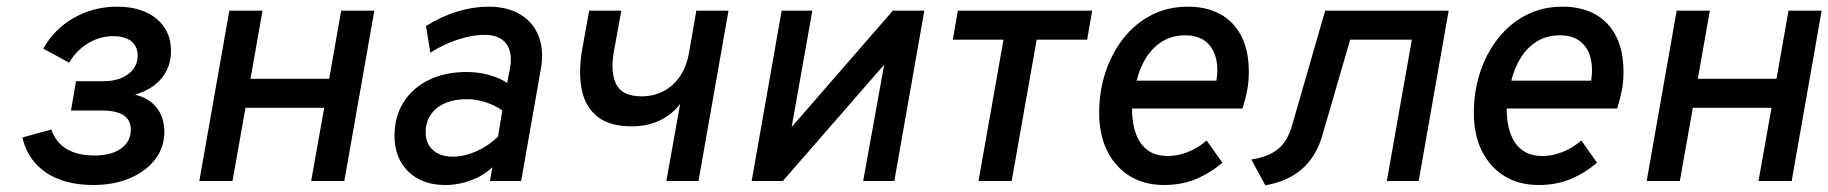

<svg xmlns="http://www.w3.org/2000/svg" viewBox="-20 -543 5485 576"><path d="M260 12Q173.5 12 118.2 -25.2Q63 -62.5 47 -130.5L134 -154.5Q160.5 -76.5 264.5 -76.5Q314 -76.5 343.2 -97.5Q372.5 -118.5 372.5 -154Q372.5 -183 350.8 -197.2Q329 -211.5 284.5 -211.5H193L208 -299.5H291.5Q336.5 -299.5 364.8 -320.8Q393 -342 393 -376Q393 -403.5 374 -419Q355 -434.5 319.5 -434.5Q279.5 -434.5 244.2 -413.2Q209 -392 187.5 -355L110 -397Q142 -455.5 201.2 -489.2Q260.5 -523 331 -523Q405.5 -523 449.2 -487Q493 -451 493 -390Q493 -342.5 464.8 -308.2Q436.5 -274 384.5 -259Q426.5 -249.5 449.8 -220.2Q473 -191 473 -147.5Q473 -101 445.5 -65Q418 -29 370 -8.5Q322 12 260 12Z M578 0 668 -511H767.5L731.5 -306.5H967.5L1003.5 -511H1103L1013 0H913.5L952.5 -219.5H716.5L677.5 0Z M1315.5 12Q1246 12 1204.8 -28.5Q1163.5 -69 1163.5 -136Q1163.5 -193.5 1190.8 -236.5Q1218 -279.5 1266.5 -303.2Q1315 -327 1380 -327Q1414 -327 1446 -318.5Q1478 -310 1501.5 -294L1509.5 -336Q1519 -385 1498.8 -411.8Q1478.5 -438.5 1433 -438.5Q1397 -438.5 1353.5 -424.2Q1310 -410 1271 -385L1258 -465Q1304.5 -494 1352 -508.5Q1399.5 -523 1445 -523Q1502 -523 1540.8 -499.8Q1579.5 -476.5 1596 -434.5Q1612.5 -392.5 1602.5 -336L1543.5 0H1450L1457 -41.5Q1431.5 -16.5 1393.5 -2.2Q1355.5 12 1315.5 12ZM1338.5 -73Q1372.5 -73 1408.8 -89Q1445 -105 1474 -133L1487 -212Q1464 -227.5 1436.2 -236.5Q1408.5 -245.5 1380.5 -245.5Q1342.5 -245.5 1314.8 -233.2Q1287 -221 1272 -198.5Q1257 -176 1257 -146Q1257 -112 1279.2 -92.5Q1301.5 -73 1338.5 -73Z M1979 0 2020.5 -231.5Q1996.5 -199.5 1959.5 -181.8Q1922.5 -164 1875 -164Q1808.5 -164 1771.8 -193.5Q1735 -223 1724.8 -276Q1714.5 -329 1727.5 -400L1747.5 -511H1844L1822 -390.5Q1810.5 -328 1828.2 -291Q1846 -254 1905 -254Q1940 -254 1969.5 -269Q1999 -284 2019.2 -313Q2039.5 -342 2047 -384.5L2069 -511H2165.5L2075.5 0Z M2235 0 2325 -511H2417L2355 -162L2658.5 -511H2753L2663 0H2569.5L2632.5 -349L2328.5 0Z M2915.5 0 2990.5 -424H2838.5L2853.5 -511H3256.5L3241.5 -424H3090L3015 0Z M3472 12Q3412.5 12 3369 -15Q3325.5 -42 3301.5 -90.5Q3277.5 -139 3277.5 -204Q3277.5 -269 3296.5 -326.5Q3315.5 -384 3350.5 -428.2Q3385.5 -472.5 3434.5 -497.8Q3483.5 -523 3543.5 -523Q3599.5 -523 3640.5 -500.8Q3681.5 -478.5 3704 -434.8Q3726.5 -391 3726.5 -327Q3726.5 -296 3721 -269.2Q3715.5 -242.5 3707.5 -217.5H3376Q3376 -173.5 3387.8 -141.5Q3399.5 -109.5 3423.2 -92.2Q3447 -75 3484 -75Q3512.5 -75 3543 -86.8Q3573.5 -98.5 3600 -121.5L3647 -55Q3612 -24.5 3568.8 -6.2Q3525.5 12 3472 12ZM3390 -301H3629.5Q3635.5 -341 3627 -371.5Q3618.5 -402 3595.8 -419.5Q3573 -437 3536 -437Q3496 -437 3466.5 -418.5Q3437 -400 3418 -369.2Q3399 -338.5 3390 -301Z M3776 13 3734 -64.5Q3784 -72 3813.2 -95.2Q3842.5 -118.5 3856 -166L3955.5 -511H4326L4236 0H4140.5L4215.5 -424H4030.5L3947.5 -138.5Q3929 -73.5 3886 -36Q3843 1.5 3776 13Z M4596 12Q4536.5 12 4493 -15Q4449.5 -42 4425.5 -90.5Q4401.5 -139 4401.5 -204Q4401.5 -269 4420.5 -326.5Q4439.5 -384 4474.5 -428.2Q4509.5 -472.5 4558.5 -497.8Q4607.5 -523 4667.5 -523Q4723.5 -523 4764.5 -500.8Q4805.5 -478.5 4828 -434.8Q4850.5 -391 4850.5 -327Q4850.5 -296 4845 -269.2Q4839.5 -242.5 4831.5 -217.5H4500Q4500 -173.5 4511.8 -141.5Q4523.5 -109.5 4547.2 -92.2Q4571 -75 4608 -75Q4636.5 -75 4667 -86.8Q4697.5 -98.5 4724 -121.5L4771 -55Q4736 -24.5 4692.8 -6.2Q4649.5 12 4596 12ZM4514 -301H4753.5Q4759.5 -341 4751 -371.5Q4742.5 -402 4719.8 -419.5Q4697 -437 4660 -437Q4620 -437 4590.5 -418.5Q4561 -400 4542 -369.2Q4523 -338.5 4514 -301Z M4920 0 5010 -511H5109.5L5073.5 -306.5H5309.5L5345.5 -511H5445L5355 0H5255.5L5294.5 -219.5H5058.5L5019.5 0Z"/></svg>

Font: Overpass Medium
Style: Italic
Weight: 500
Italic angle: -10°
Designer: Delve Withrington, Dave Bailey, Thomas Jockin
Foundry: Delve Fonts LLC
Version: Version 4.000